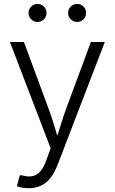

<svg xmlns="http://www.w3.org/2000/svg" viewBox="-20 -756 587 983"><path d="M66.4 197.8 81.5 140.6 96.2 142.6Q123.5 149.9 145.8 145.8Q168 141.6 185.5 122.3Q203.1 103 216.3 66.4L239.3 3.4L30.8 -541H102.5L227.5 -202.6Q244.6 -157.2 257.8 -112.5Q271 -67.9 284.7 -24.4H262.2Q276.4 -67.9 289.8 -112.5Q303.2 -157.2 319.8 -202.6L445.3 -541H516.6L273.9 90.3Q258.3 130.4 237.3 156.2Q216.3 182.1 189 194.8Q161.6 207.5 127 207.5Q108.4 207.5 92.5 204.6Q76.7 201.7 66.4 197.8ZM375 -643.6Q356 -643.6 342.3 -657.2Q328.6 -670.9 328.6 -689.9Q328.6 -709 342.3 -722.4Q356 -735.8 375 -735.8Q394 -735.8 407.5 -722.4Q420.9 -709 420.9 -689.9Q420.9 -670.9 407.5 -657.2Q394 -643.6 375 -643.6ZM172.4 -643.6Q153.3 -643.6 139.6 -657.2Q126 -670.9 126 -689.9Q126 -709 139.6 -722.4Q153.3 -735.8 172.4 -735.8Q191.4 -735.8 204.8 -722.4Q218.3 -709 218.3 -689.9Q218.3 -670.9 204.8 -657.2Q191.4 -643.6 172.4 -643.6Z"/></svg>

Font: Inter 17pt Light
Style: Regular
Weight: 300
Version: Version 4.001;git-66647c0bb